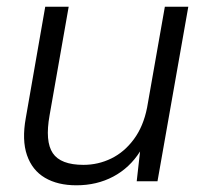

<svg xmlns="http://www.w3.org/2000/svg" viewBox="-20 -541 609 573"><path d="M208 12Q152 12 114 -10.5Q76 -33 60.5 -78Q45 -123 57 -189L115 -521H185L128 -197Q114 -119 137.5 -84Q161 -49 229 -49Q273 -49 312 -68Q351 -87 379.5 -125.5Q408 -164 419 -220L472 -521H542L450 0H388L398 -89Q367 -40 318 -14Q269 12 208 12Z"/></svg>

Font: DM Sans 10pt Light
Style: Italic
Weight: 300
Italic angle: -10°
Version: Version 4.004;gftools[0.9.30]